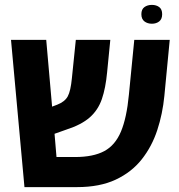

<svg xmlns="http://www.w3.org/2000/svg" viewBox="-20 -765 730 785"><path d="M80 0 25 -602H169L193 -329L214 -337Q245 -349 257 -371Q269 -393 274 -446L290 -602H431L418 -470Q412 -405 396.5 -360Q381 -315 347 -285Q313 -255 251 -235L203 -218L211 -123H287Q361 -123 406 -147Q451 -171 474.5 -227Q498 -283 507 -378L529 -602H674L652 -373Q645 -300 623 -233Q601 -166 559.5 -113.5Q518 -61 453 -30.5Q388 0 295 0ZM601 -668Q583 -668 570.5 -677.5Q558 -687 558 -707Q558 -727 570.5 -736Q583 -745 601 -745Q619 -745 631 -736Q643 -727 643 -707Q643 -687 631 -677.5Q619 -668 601 -668Z"/></svg>

Font: Noto Sans Hebrew SemiCondensed
Style: Bold
Weight: 700
Width: 4
Designer: Monotype Design Team
Foundry: Monotype Imaging Inc.
Version: Version 2.004; ttfautohint (v1.8.4.7-5d5b)